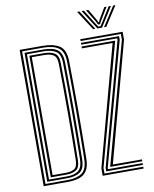

<svg xmlns="http://www.w3.org/2000/svg" viewBox="-101 -1035 890 1110"><g transform="rotate(-10 344.0 -479.5)"><path d="M64 0V-800H199.2Q260.5 -800 297 -777.2Q333.5 -754.5 334.5 -685Q336.8 -546.8 336.9 -407.8Q337 -268.8 334.5 -115.2Q334 -68.5 317.9 -43.6Q301.8 -18.8 273.2 -9.4Q244.8 0 206.5 0ZM76.5 -10.8H206.5Q260 -10.8 290.6 -32Q321.2 -53.2 322.2 -115.2Q324.2 -239.5 324.5 -387.4Q324.8 -535.2 322.2 -684.8Q321.2 -745.8 289.6 -767.5Q258 -789.2 199.2 -789.2H76.5ZM88.8 -21.5V-778.5H199.2Q254.5 -778.5 281.8 -758.1Q309 -737.8 310 -684.8Q312 -551.8 312.2 -410.6Q312.5 -269.5 310 -115.2Q309 -58.2 281 -39.9Q253 -21.5 206.5 -21.5ZM101 -32.2H206.5Q252.2 -32.2 274.6 -50.9Q297 -69.5 297.8 -115.5Q299.8 -249.2 299.9 -393.4Q300 -537.5 297.8 -684.8Q296.8 -734.8 270.2 -751.2Q243.8 -767.8 199.2 -767.8H101ZM113.5 -43V-757H199.2Q238.2 -757 261.4 -742.6Q284.5 -728.2 285 -684.2Q287.5 -542.8 287.6 -407.1Q287.8 -271.5 285 -116Q284.5 -71 262.9 -57Q241.2 -43 206.5 -43ZM125.8 -53.8H206.5Q232.5 -53.8 252.4 -64.5Q272.2 -75.2 273 -117.5Q275.2 -252.2 275.2 -399.1Q275.2 -546 273 -682.5Q272.2 -722 252.2 -734.1Q232.2 -746.2 199.2 -746.2H125.8ZM462 -43 656.2 -755.2V-789.2H420V-800H668.5V-753.5L479.5 -53.8H650.5V-43ZM435 -21.5V-41.5L631.5 -759.8V-767.8H420V-778.5H643.8V-757.2L447.2 -40.2V-32.2H650.5V-21.5ZM410.5 0V-43.8L600.2 -746.2H420V-757H617.2L422.8 -42.8V-10.8H650.5V0ZM429.2 -958.8H442.8L516.2 -844.2H503.2ZM455.5 -958.8H469L522.2 -873.8L535.5 -853.8H548.2L561.2 -873.8L614.5 -958.8H628L555.5 -844.2H528.2ZM481.5 -958.8H495.2L536 -889.2L539.2 -878.8H544.8L547.8 -889.2L588.8 -958.8H602.2L556 -882.5L547.5 -865.5H536.2L527.8 -882.5ZM641 -958.8H654.2L580.5 -844.2H567.2Z"/></g></svg>

Font: Big Shoulders Inline Text Light
Style: Regular
Weight: 300
Designer: Patric King
Foundry: XO Type Co
Version: Version 1.000